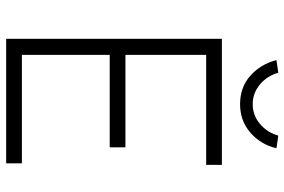

<svg xmlns="http://www.w3.org/2000/svg" viewBox="-170 -753 923 623"><g transform="rotate(90 291.5 -441.5)"><path d="M106 0V-700H515V-649H158V-387H458V-336H158V-51H510V0ZM318 -759Q263 -759 225.5 -792.5Q188 -826 175 -877L216 -883Q226 -847 254 -823.5Q282 -800 318 -800Q354 -800 382 -823.5Q410 -847 420 -883L461 -877Q449 -826 410.5 -792.5Q372 -759 318 -759Z"/></g></svg>

Font: Readex Pro ExtraLight
Style: Regular
Weight: 200
Designer: Bonnie Shaver-Troup, Thomas Jockin
Foundry: Lexend
Version: Version 1.203; ttfautohint (v1.8.3)